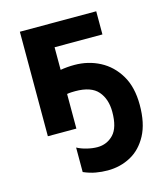

<svg xmlns="http://www.w3.org/2000/svg" viewBox="-117 -635 835 969"><g transform="rotate(-15 301.0 -150.5)"><path d="M477 -546V-425H227V-307Q263 -313 300 -313Q372 -313 432.5 -281.5Q493 -250 530 -188Q567 -126 567 -33Q567 63 534 124.5Q501 186 446.5 215.5Q392 245 326 245Q295 245 264 239.5Q233 234 201 220V92Q223 104 252 111Q281 118 306 118Q356 118 390 82.5Q424 47 424 -35Q424 -102 388.5 -143Q353 -184 270 -184Q263 -184 250.5 -183.5Q238 -183 227 -181V0H78V-546Z"/></g></svg>

Font: Noto IKEA Latin
Style: Bold
Weight: 700
Designer: Monotype Design Team
Foundry: Monotype Imaging Inc.
Version: Version 1.0